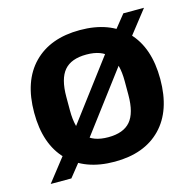

<svg xmlns="http://www.w3.org/2000/svg" viewBox="-91 -657 792 781"><g transform="rotate(-15 305.0 -267.0)"><path d="M305 10Q180 10 109.5 -62Q39 -134 39 -267Q39 -400 109.5 -472Q180 -544 305 -544Q430 -544 500 -472Q570 -400 570 -267Q570 -134 500 -62Q430 10 305 10ZM305 -93Q369 -93 398.5 -127.5Q428 -162 428 -238V-296Q428 -372 398.5 -406.5Q369 -441 305 -441Q241 -441 211.5 -406.5Q182 -372 182 -296V-238Q182 -162 211.5 -127.5Q241 -93 305 -93ZM29 30 141 -113H146L414 -469H418L494 -564H581L469 -421H464L196 -65H192L116 30Z"/></g></svg>

Font: Mozilla Text ExtraLight
Style: Regular
Weight: 200
Designer: Studio DRAMA
Foundry: Studio DRAMA
Version: Version 1.000